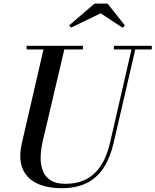

<svg xmlns="http://www.w3.org/2000/svg" viewBox="-20 -996 835 1031"><path d="M312 14.5Q230.5 14.5 175.8 -12.5Q121 -39.5 100 -93.8Q79 -148 98 -230L218 -750H330L210 -240Q199 -193 198.2 -151.5Q197.5 -110 210.5 -77.8Q223.5 -45.5 252.8 -27.2Q282 -9 331 -9Q395.5 -9 442.8 -33.5Q490 -58 522 -107Q554 -156 571 -230L690.5 -750H711L590.5 -230Q572.5 -151.5 537.5 -96.8Q502.5 -42 446.8 -13.8Q391 14.5 312 14.5ZM123 -730.5V-750H425V-730.5ZM591.5 -730.5V-750H795V-730.5ZM362 -848 351 -859.5 487.5 -976.5H558L650.5 -859.5L638.5 -847L520.5 -924.5Z"/></svg>

Font: Bodoni Moda 11pt Medium
Style: Italic
Weight: 500
Italic angle: -13°
Designer: Owen Earl
Foundry: indestructible type
Version: Version 2.004